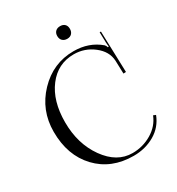

<svg xmlns="http://www.w3.org/2000/svg" viewBox="-206 -1006 1050 1141"><g transform="rotate(-30 318.5 -435.5)"><path d="M380.9 -878.9Q400.4 -878.9 412.1 -867.7Q423.8 -856.4 423.8 -835.9Q423.8 -816.4 412.6 -804.2Q401.4 -792 380.9 -792Q361.3 -792 349.1 -803.7Q336.9 -815.4 336.9 -835.9Q336.9 -855.5 348.6 -867.2Q360.4 -878.9 380.9 -878.9ZM34.2 -353.5Q34.2 -501 134.3 -605.5Q234.4 -710 375 -710Q480.5 -710 553.7 -647.5Q560.5 -640.6 564.5 -627.9L571.3 -629.9Q569.3 -639.6 568.4 -658.2L566.4 -729.5H575.2L584 -447.3L566.4 -446.3L563.5 -537.1Q559.6 -601.6 500.5 -647.5Q441.4 -693.4 367.2 -693.4Q256.8 -693.4 189 -604Q121.1 -514.6 121.1 -369.1Q121.1 -220.7 196.3 -115.2Q271.5 -9.8 377.9 -9.8Q449.2 -9.8 509.8 -45.9Q570.3 -82 594.7 -143.6L611.3 -136.7Q584 -66.4 520 -29.3Q456.1 7.8 376 7.8Q222.7 7.8 128.4 -91.8Q34.2 -191.4 34.2 -353.5Z"/></g></svg>

Font: FoglihtenNo07
Style: Regular
Weight: 500
Designer: gluk (gluksza@wp.pl)
Foundry: gluk (gluksza@wp.pl)
Version: Version 0.871